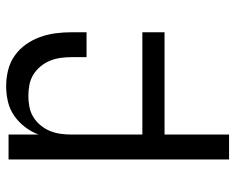

<svg xmlns="http://www.w3.org/2000/svg" viewBox="-92 -476 783 640"><g transform="rotate(-90 300.0 -156.5)"><path d="M88 215V-520H171V-420Q180 -444 196 -465Q212 -486 233.5 -501Q255 -516 280.5 -522Q306 -528 333 -528Q359 -528 385.5 -521.5Q412 -515 434 -499.5Q456 -484 471.5 -462Q487 -440 496 -415Q505 -390 508.5 -363.5Q512 -337 512 -310V-260H429V-310Q429 -328 426.5 -346.5Q424 -365 417 -382Q410 -399 398 -413.5Q386 -428 370.5 -437.5Q355 -447 336.5 -450.5Q318 -454 300 -454Q282 -454 263.5 -450.5Q245 -447 229.5 -437.5Q214 -428 202 -413.5Q190 -399 183 -382Q176 -365 173.5 -346.5Q171 -328 171 -310V-74H512V0H171V215Z"/></g></svg>

Font: Iosevka Extended
Style: Regular
Weight: 400
Width: 7
Monospace: yes
Designer: Belleve Invis
Foundry: Belleve Invis
Version: Version 32.5.0; ttfautohint (v1.8.4)